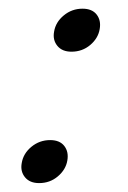

<svg xmlns="http://www.w3.org/2000/svg" viewBox="-20 -414 295 442"><path d="M70 7.5Q48.5 7.5 37.5 -6Q26.5 -19.5 30 -38.5Q33.5 -60.5 52.2 -76Q71 -91.5 95.5 -91.5Q117.5 -91.5 128 -78Q138.5 -64.5 135 -44.5Q131.5 -23.5 113.2 -8Q95 7.5 70 7.5ZM144.5 -295Q123 -295 112 -308.5Q101 -322 104.5 -341Q108 -363 126.8 -378.5Q145.5 -394 170 -394Q192 -394 202.5 -380.5Q213 -367 209.5 -347Q206 -326 187.8 -310.5Q169.5 -295 144.5 -295Z"/></svg>

Font: Fraunces 72pt S050 Light
Style: Italic
Weight: 300
Italic angle: -16°
Version: Version 1.000; ttfautohint (v1.8.3)